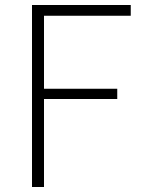

<svg xmlns="http://www.w3.org/2000/svg" viewBox="-20 -748 565 768"><path d="M108 0V-728H503V-685H156V-393H449V-352H156V0Z"/></svg>

Font: Noto Sans SC ExtraLight
Style: Regular
Weight: 250
Designer: Ryoko NISHIZUKA 西塚涼子 (kana, bopomofo & ideographs); Paul D. Hunt (Latin, Greek & Cyrillic); Sandoll Communications 산돌커뮤니
Foundry: Adobe
Version: Version 2.004-H2;hotconv 1.0.118;makeotfexe 2.5.65603